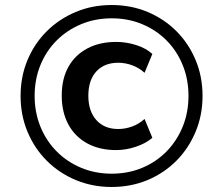

<svg xmlns="http://www.w3.org/2000/svg" viewBox="-20 -735 855 765"><path d="M424.6 10Q348.3 10 282 -17.6Q215.7 -45.3 166.5 -94.5Q117.3 -143.7 89.6 -210Q62 -276.3 62 -352.6Q62 -430 89.7 -496Q117.3 -561.9 166.6 -610.8Q215.8 -659.6 281.7 -687.3Q347.6 -715 425 -715Q502.4 -715 568.3 -687.3Q634.2 -659.6 682.9 -610.8Q731.7 -561.9 759.3 -496Q787 -430 787 -352.6Q787 -276.3 759.3 -210Q731.6 -143.7 682.8 -94.5Q633.9 -45.3 568 -17.6Q502 10 424.6 10ZM443 -137Q377 -137 328 -163.5Q279 -190 252.5 -239Q226 -288 226 -354Q226 -421 252.5 -468.5Q279 -516 328 -542Q377 -568 443 -568Q483 -568 522.5 -555.5Q562 -543 587 -520L556 -445Q534 -465 506.5 -475Q479 -485 451 -485Q396 -485 364 -450.5Q332 -415.9 332 -353.6Q332 -292 364 -256.5Q396 -221 451 -221Q479 -221 506.5 -231Q534 -241 556 -261L587 -186Q562 -164 522 -150.5Q482 -137 443 -137ZM425 -43Q491 -43 547 -66.5Q603 -90 644 -132Q685 -174 708 -230.5Q731 -286.9 731 -353Q731 -419 708 -475.5Q685 -532 644 -573.5Q603 -615 547 -638.5Q491 -662 425.5 -662Q359 -662 303 -638.5Q247 -615 205.5 -573.5Q164 -532 141 -475.5Q118 -419.1 118 -353Q118 -287 141 -230.5Q164 -174 205.5 -132Q247 -90 303.2 -66.5Q359.3 -43 425 -43Z"/></svg>

Font: Nunito Sans 12pt ExtraLight
Style: Italic
Weight: 200
Italic angle: -9°
Designer: Vernon Adams
Foundry: Vernon Adams
Version: Version 3.101;gftools[0.9.27]